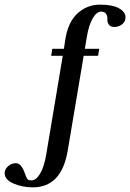

<svg xmlns="http://www.w3.org/2000/svg" viewBox="-163 -650 560 826"><path d="M377 -576Q377 -557 362.5 -545.5Q348 -534 329 -534Q312 -534 305 -544.5Q298 -555 299 -567Q300 -579 294 -589.5Q288 -600 272 -600Q253 -600 236 -571.5Q219 -543 210 -488L202 -440H264L259 -410H197L128 0Q101 156 -22 156Q-67 156 -105 139.5Q-143 123 -143 95Q-143 78 -128 65Q-113 52 -95 52Q-71 52 -56 96Q-52 107 -51 109.5Q-50 112 -46.5 118Q-43 124 -38.5 125Q-34 126 -27 126Q-8 126 9.5 97Q27 68 36 14L107 -410H57L62 -440H112L117 -474Q128 -553 169.5 -591.5Q211 -630 267 -630Q322 -630 349.5 -614Q377 -598 377 -576Z"/></svg>

Font: Judson
Style: Italic
Weight: 400
Italic angle: -9.5°
Version: Version 20110429